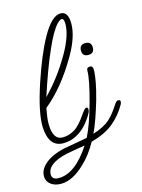

<svg xmlns="http://www.w3.org/2000/svg" viewBox="-186 -780 807 1094"><g transform="rotate(-15 217.5 -233.5)"><path d="M107 16Q24 16 17 -98Q12 -183 69 -354Q120 -506 170 -596Q229 -703 282 -703Q327 -703 327 -631Q327 -555 269 -454Q177 -294 65 -203Q60 -177 57 -154.5Q54 -132 54 -112Q54 -17 113 -17Q148 -17 181.5 -36.5Q215 -56 256 -117Q259 -121 268.5 -133.5Q278 -146 285 -146Q295 -146 295 -133Q295 -131 294 -125Q293 -119 290 -114Q274 -83 248 -53Q222 -23 186.5 -3.5Q151 16 107 16ZM81 -263Q171 -355 238 -472Q294 -570 294 -638Q294 -670 280 -670Q270 -670 253 -653Q218 -615 178 -523Q153 -467 129 -402Q105 -337 81 -263ZM375 -433Q340 -433 340 -468Q340 -503 375 -503Q410 -503 410 -468Q410 -433 375 -433ZM35 236Q-2 236 -25.5 217.5Q-49 199 -49 170Q-49 132 -15 101Q25 64 103 46L243 21Q260 -12 277 -59.5Q294 -107 311 -169Q328 -231 337 -276.5Q346 -322 346 -350Q346 -367 366 -367Q383 -367 383 -344Q383 -286 350 -169Q334 -116 318.5 -71.5Q303 -27 286 8Q350 -11 386 -43Q402 -57 418 -77.5Q434 -98 446 -117Q451 -126 458 -133Q465 -140 470 -140Q474 -140 479 -138Q484 -136 484 -130Q484 -121 480 -114Q448 -56 398 -14.5Q348 27 265 49Q246 83 224 112.5Q202 142 176 166Q103 236 35 236ZM31 201Q128 201 220 60Q203 62 175 67Q147 72 109 79Q-9 106 -9 170Q-9 201 31 201Z"/></g></svg>

Font: Send Flowers
Style: Regular
Weight: 400
Designer: Robert E. Leuschke
Foundry: Robert E. Leuschke
Version: Version 1.010; ttfautohint (v1.8.4.7-5d5b)